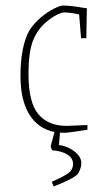

<svg xmlns="http://www.w3.org/2000/svg" viewBox="-20 -470 362 694"><path d="M197 9 193 54Q226 59 250 78Q274 97 274 120Q274 130 270 141Q266 152 261 159Q253 168 228 180.5Q203 193 174 204L167 187Q211 168 227.5 155.5Q244 143 244 122Q244 102 224 89Q204 76 168 73L163 59L177 7Q117 -5 85.5 -57Q54 -109 54 -195Q54 -301 86 -360Q104 -387 128.5 -407.5Q153 -428 175.5 -439Q198 -450 209 -450Q224 -450 247.5 -447Q271 -444 294 -440L292 -332H273L266 -418Q233 -425 213 -425Q202 -425 184.5 -416Q167 -407 149 -392Q117 -366 100 -325Q83 -284 83 -202Q83 -100 118.5 -57.5Q154 -15 221 -15L296 -18V-1Q278 2 249.5 6Q221 10 213 10Q202 10 197 9Z"/></svg>

Font: Grenze Thin
Style: Regular
Weight: 250
Designer: Renata Polastri
Foundry: Omnibus-Type
Version: Version 1.002; ttfautohint (v1.8)